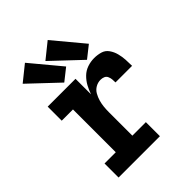

<svg xmlns="http://www.w3.org/2000/svg" viewBox="-219 -897 1015 1015"><g transform="rotate(-45 288.0 -389.5)"><path d="M68 0H377V-105H276V-281Q276 -301 278 -320.5Q280 -340 285.5 -359Q291 -378 301 -395.5Q311 -413 328.5 -423Q346 -433 366 -433Q378 -433 389 -428.5Q400 -424 405 -413Q410 -402 411 -390.5Q412 -379 412 -367H536Q536 -391 534.5 -414.5Q533 -438 527 -461.5Q521 -485 507 -505Q493 -525 470 -531.5Q447 -538 423 -538Q397 -538 372 -529.5Q347 -521 328 -502.5Q309 -484 296.5 -461Q284 -438 276 -414V-530H68V-425H152V-105H68ZM390 -558 457 -611 317 -779 230 -709ZM220 -558 287 -611 147 -779 60 -709Z"/></g></svg>

Font: Iosevka Sparkle
Style: Bold
Weight: 700
Designer: Belleve Invis
Foundry: Belleve Invis
Version: Version 4.5.0; ttfautohint (v1.8.3)